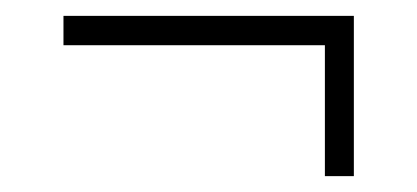

<svg xmlns="http://www.w3.org/2000/svg" viewBox="-20 -425 526 242"><path d="M389.5 -368H60V-405H426V-203H389.5Z"/></svg>

Font: Bodoni* 06pt
Style: Regular
Weight: 400
Version: Version 2.3